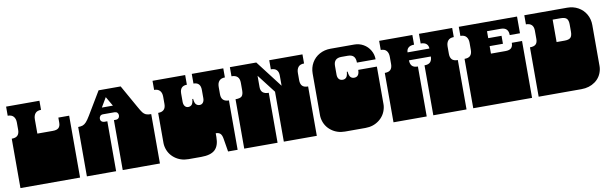

<svg xmlns="http://www.w3.org/2000/svg" viewBox="-47 -1189 5272 1662"><g transform="rotate(-10 2589.0 -358.0)"><path d="M29 -171V-172Q29 -185 29 -191Q29 -197 29 -209V-260Q29 -269 29 -273.5Q29 -278 29 -282.5Q29 -287 29 -296V-297Q29 -310 29 -316Q29 -322 29 -334V-434Q65 -434 81 -451Q97 -468 97 -500V-564Q97 -597 80.5 -616.5Q64 -636 29 -636V-716H322V-636Q287 -636 271 -616.5Q255 -597 255 -564V-439H391Q427 -439 442.5 -454Q458 -469 458 -500V-544H553V-334Q553 -321 553 -315Q553 -309 553 -297V-296Q553 -287 553 -282.5Q553 -278 553 -273.5Q553 -269 553 -260V-209Q553 -196 553 -190Q553 -184 553 -172V-171Q553 -162 553 -157.5Q553 -153 553 -148.5Q553 -144 553 -135V0H29V-135Q29 -144 29 -148.5Q29 -153 29 -157.5Q29 -162 29 -171Z M613 -171V-172Q613 -185 613 -191Q613 -197 613 -209V-260Q613 -269 613 -273.5Q613 -278 613 -282.5Q613 -287 613 -296V-297Q613 -310 613 -316Q613 -322 613 -334V-434Q638 -434 654 -440Q670 -446 685 -462.5Q700 -479 721 -514L842 -716H1036L1148 -517Q1169 -479 1181 -463.5Q1193 -448 1209 -441Q1225 -434 1255 -434V0H928V-135Q928 -144 928 -148.5Q928 -153 928 -157.5Q928 -162 928 -171V-172Q928 -185 928 -191Q928 -197 928 -209V-260Q928 -269 928 -273.5Q928 -278 928 -282.5Q928 -287 928 -296V-297Q928 -310 928 -316Q928 -322 928 -334V-439H944Q960 -439 969 -448.5Q978 -458 978 -473Q978 -487 969 -496Q960 -505 944 -505H844Q827 -505 818.5 -495Q810 -485 810 -472Q810 -456 820 -447.5Q830 -439 844 -439H870V0H613V-135Q613 -144 613 -148.5Q613 -153 613 -157.5Q613 -162 613 -171ZM941 -564 893 -647 844 -564Z M1320 -135Q1319 -140 1318 -146Q1317 -152 1316.5 -158.5Q1316 -165 1316 -171V-172Q1316 -185 1316 -191Q1316 -197 1316 -209V-260Q1316 -269 1316 -273.5Q1316 -278 1316 -282.5Q1316 -287 1316 -296V-297Q1316 -310 1316 -316Q1316 -322 1316 -334V-434Q1383 -434 1383 -500V-564Q1383 -599 1366 -617.5Q1349 -636 1316 -636V-716H1603V-631Q1541 -631 1541 -564V-492Q1541 -468 1552 -453.5Q1563 -439 1582 -439Q1601 -439 1613 -452Q1625 -465 1628 -501H1635Q1638 -465 1650.5 -452Q1663 -439 1682 -439Q1701 -439 1712 -453.5Q1723 -468 1723 -492V-564Q1723 -631 1661 -631V-716H1938V-636Q1905 -636 1888 -617.5Q1871 -599 1871 -564V-500Q1871 -434 1938 -434V-334Q1938 -321 1938 -315Q1938 -309 1938 -297V-296Q1938 -287 1938 -282.5Q1938 -278 1938 -273.5Q1938 -269 1938 -260V0H1854L1835 -115Q1830 -147 1816.5 -160.5Q1803 -174 1776 -174V-141Q1776 -64 1738.5 -29Q1701 6 1617 6H1505Q1436 6 1385 -33Q1334 -72 1320 -135Z M1996 -171V-172Q1996 -185 1996 -191Q1996 -197 1996 -209V-260Q1996 -269 1996 -273.5Q1996 -278 1996 -282.5Q1996 -287 1996 -296V-297Q1996 -310 1996 -316Q1996 -322 1996 -334V-434Q2039 -434 2052.5 -449.5Q2066 -465 2066 -500V-567Q2066 -636 1996 -636V-716H2228L2409 -480V-569Q2409 -636 2342 -636V-716H2634V-636Q2599 -636 2583 -616.5Q2567 -597 2567 -564V-500Q2567 -468 2582.5 -451Q2598 -434 2634 -434V0H2344V-135Q2344 -144 2344 -148.5Q2344 -153 2344 -157.5Q2344 -162 2344 -171V-172Q2344 -185 2344 -191Q2344 -197 2344 -209V-260Q2344 -269 2344 -273.5Q2344 -278 2344 -282.5Q2344 -287 2344 -296V-297Q2344 -310 2344 -316Q2344 -322 2344 -334V-439L2219 -601V-501Q2219 -439 2289 -439V0H1996V-135Q1996 -144 1996 -148.5Q1996 -153 1996 -157.5Q1996 -162 1996 -171Z M2696 -135Q2695 -140 2694 -145.5Q2693 -151 2692.5 -157.5Q2692 -164 2692 -170V-171Q2692 -184 2692 -190Q2692 -196 2692 -209V-260Q2692 -269 2692 -273.5Q2692 -278 2692 -282.5Q2692 -287 2692 -296V-297Q2692 -310 2692 -316Q2692 -322 2692 -334V-536Q2692 -589 2716.5 -631.5Q2741 -674 2784.5 -698Q2828 -722 2881 -722H3089Q3134 -722 3170.5 -701Q3207 -680 3228.5 -643.5Q3250 -607 3250 -564H3086Q3086 -601 3069.5 -618.5Q3053 -636 3018 -636H2962Q2894 -636 2894 -569V-492Q2894 -467 2906 -453Q2918 -439 2940 -439Q2959 -439 2971 -452Q2983 -465 2986 -501H2993Q2996 -465 3008.5 -452Q3021 -439 3040 -439Q3086 -439 3086 -500H3250V-334Q3250 -321 3250 -315Q3250 -309 3250 -297V-296Q3250 -287 3250 -282.5Q3250 -278 3250 -273.5Q3250 -269 3250 -260V-209Q3250 -196 3250 -190Q3250 -184 3250 -172V-171Q3250 -164 3249.5 -157.5Q3249 -151 3248 -145.5Q3247 -140 3246 -135Q3232 -72 3181 -33Q3130 6 3061 6H2881Q2812 6 2761 -33Q2710 -72 2696 -135Z M3308 -171V-172Q3308 -185 3308 -191Q3308 -197 3308 -209V-260Q3308 -269 3308 -273.5Q3308 -278 3308 -282.5Q3308 -287 3308 -296V-297Q3308 -310 3308 -316Q3308 -322 3308 -334V-434Q3344 -434 3359.5 -451Q3375 -468 3375 -500V-564Q3375 -597 3359 -616.5Q3343 -636 3308 -636V-716H3600V-631Q3567 -631 3550 -616Q3533 -601 3533 -575H3725Q3725 -601 3708 -616Q3691 -631 3658 -631V-716H3950V-636Q3915 -636 3899 -616.5Q3883 -597 3883 -564V-500Q3883 -468 3898.5 -451Q3914 -434 3950 -434V0H3658V-135Q3658 -144 3658 -148.5Q3658 -153 3658 -157.5Q3658 -162 3658 -171V-172Q3658 -185 3658 -191Q3658 -197 3658 -209V-260Q3658 -269 3658 -273.5Q3658 -278 3658 -282.5Q3658 -287 3658 -296V-297Q3658 -310 3658 -316Q3658 -322 3658 -334V-439Q3694 -439 3709.5 -456Q3725 -473 3725 -505H3533Q3533 -473 3548.5 -456Q3564 -439 3600 -439V0H3308V-135Q3308 -144 3308 -148.5Q3308 -153 3308 -157.5Q3308 -162 3308 -171Z M4009 -171V-172Q4009 -185 4009 -191Q4009 -197 4009 -209V-260Q4009 -269 4009 -273.5Q4009 -278 4009 -282.5Q4009 -287 4009 -296V-297Q4009 -310 4009 -316Q4009 -322 4009 -334V-434Q4045 -434 4060.5 -451Q4076 -468 4076 -500V-564Q4076 -597 4059.5 -616.5Q4043 -636 4008 -636V-716H4520V-569H4430Q4430 -636 4363 -636H4242V-575H4359V-505H4242V-439H4369Q4405 -439 4420.5 -454Q4436 -469 4436 -500H4526V-334Q4526 -321 4526 -315Q4526 -309 4526 -297V-296Q4526 -287 4526 -282.5Q4526 -278 4526 -273.5Q4526 -269 4526 -260V-209Q4526 -196 4526 -190Q4526 -184 4526 -172V-171Q4526 -162 4526 -157.5Q4526 -153 4526 -148.5Q4526 -144 4526 -135V0H4009V-135Q4009 -144 4009 -148.5Q4009 -153 4009 -157.5Q4009 -162 4009 -171Z M4584 -171V-172Q4584 -185 4584 -191Q4584 -197 4584 -209V-260Q4584 -269 4584 -273.5Q4584 -278 4584 -282.5Q4584 -287 4584 -296V-297Q4584 -310 4584 -316Q4584 -322 4584 -334V-434Q4620 -434 4635.5 -449Q4651 -464 4651 -495V-569Q4651 -636 4584 -636V-716H4960Q5014 -716 5057 -692Q5100 -668 5124.5 -625.5Q5149 -583 5149 -530V-334Q5149 -321 5149 -315Q5149 -309 5149 -297V-296Q5149 -287 5149 -282.5Q5149 -278 5149 -273.5Q5149 -269 5149 -260V-209Q5149 -196 5149 -190Q5149 -184 5149 -172V-171Q5149 -164 5148.5 -157.5Q5148 -151 5147 -145.5Q5146 -140 5145 -135Q5131 -73 5080.5 -36.5Q5030 0 4960 0H4584V-135Q4584 -144 4584 -148.5Q4584 -153 4584 -157.5Q4584 -162 4584 -171ZM4957 -506V-569Q4957 -606 4942 -621Q4927 -636 4889 -636H4819V-439H4889Q4927 -439 4942 -454Q4957 -469 4957 -506Z"/></g></svg>

Font: Danfo
Style: Regular
Weight: 400
Version: Version 1.000;Glyphs 3.2 (3236)